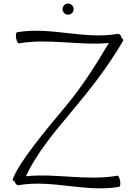

<svg xmlns="http://www.w3.org/2000/svg" viewBox="-20 -1011 748 1071"><path d="M391 -960C391 -968 388 -976 382 -982C376 -988 368 -991 360 -991C352 -991 344 -988 338 -982C332 -976 329 -968 329 -960C329 -952 332 -944 338 -938C344 -932 352 -929 360 -929C368 -929 376 -932 382 -938C388 -944 391 -952 391 -960ZM84 22C270 -11 459 64 645 31C651 30 653 15 650 -2C647 -19 640 -32 635 -31C466 -1 294 -45 125 -28C181 -152 283 -274 377 -386C483 -512 585 -642 667 -784C669 -788 665 -794 658 -800L657 -803C655 -815 646 -823 636 -822C450 -789 261 -864 75 -831C69 -830 67 -815 70 -798C73 -781 80 -768 85 -769C251 -798 421 -756 587 -771C514 -647 436 -525 343 -414C236 -286 86 -107 51 -11C49 -7 54 -2 63 3C65 15 74 23 84 22Z"/></svg>

Font: Nupuram ExtraLight
Style: Regular
Weight: 200
Designer: Santhosh Thottingal (santhosh.thottingal@gmail.com)
Foundry: SMC
Version: Version 1.000